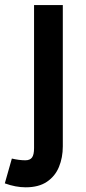

<svg xmlns="http://www.w3.org/2000/svg" viewBox="-60 -540 350 778"><path d="M44 219Q3.5 219 -40.5 203L-12 102.5Q18 109.5 42.5 109.5Q61.5 109.5 69.8 98.2Q78 87 78 60V-519.5H194.5V53Q194.5 98.5 179 136.2Q163.5 174 130.2 196.5Q97 219 44 219Z"/></svg>

Font: Acari Sans
Style: Bold
Weight: 700
Designer: Alfredo Marco Pradil and Stefan Peev (font) & Cristiano Sobral (main changes)
Foundry: Alfredo Marco Pradil and Stefan Peev (font) & Cristiano Sobral (main changes)
Version: Version 1.063; ttfautohint (v1.8.3)